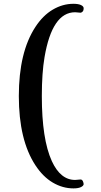

<svg xmlns="http://www.w3.org/2000/svg" viewBox="-20 -871 541 1031"><path d="M383.3 95.2 413.1 92.8Q423.3 92.8 427.7 109.4Q429.2 113.8 429.2 117.2Q429.2 126.5 415 133.5Q400.9 140.6 374.5 140.6Q316.4 140.6 263.4 109.4Q210.4 78.1 169.9 16.1Q81.1 -119.6 81.1 -355Q81.1 -590.3 169.9 -726.1Q210.4 -788.1 263.4 -819.3Q316.4 -850.6 374.5 -850.6Q400.9 -850.6 415 -843.8Q429.2 -836.9 429.2 -827.1Q429.2 -813.5 422.9 -808.1Q416.5 -802.7 413.1 -802.7L383.3 -805.2Q260.3 -805.2 219.2 -564.5Q204.6 -479 204.6 -355Q204.6 -123.5 258.3 -5.9Q304.7 95.2 383.3 95.2Z"/></svg>

Font: Stoke
Style: Regular
Weight: 400
Designer: Nicole Fally
Foundry: Nicole Fally
Version: Version 1.002